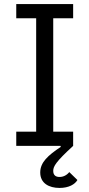

<svg xmlns="http://www.w3.org/2000/svg" viewBox="-20 -718 440 945"><path d="M60 0H278L279 5C216 47 178 81 178 131C178 184 221 207 273 207C319 207 349 189 361 168L321 129C309 144 292 153 273 153C255 153 242 145 242 123C242 101 255 78 340 0V-70H242V-628H340V-698H60V-628H158V-70H60Z"/></svg>

Font: LVC Sans
Style: Regular
Weight: 400
Designer: Mike Abbink, Paul van der Laan, Pieter van Rosmalen
Foundry: Bold Monday
Version: Version 3.0